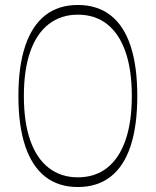

<svg xmlns="http://www.w3.org/2000/svg" viewBox="-20 -736 626 772"><path d="M293 16Q215 16 162 -25.5Q109 -67 81.5 -148.5Q54 -230 54 -350Q54 -470 81.5 -551.5Q109 -633 162 -674.5Q215 -716 293 -716Q371 -716 424.5 -674.5Q478 -633 505 -551.5Q532 -470 532 -350Q532 -230 505 -148.5Q478 -67 424.5 -25.5Q371 16 293 16ZM293 -23Q362 -23 410.5 -61Q459 -99 484.5 -172Q510 -245 510 -350Q510 -455 484.5 -528Q459 -601 410.5 -639Q362 -677 293 -677Q225 -677 176 -639Q127 -601 101.5 -528Q76 -455 76 -350Q76 -245 101.5 -172Q127 -99 176 -61Q225 -23 293 -23Z"/></svg>

Font: Ojuju ExtraLight
Style: Regular
Weight: 200
Designer: Chisaokwu Joboson, Mirko Velimirovic
Foundry: Udi Foundry
Version: Version 1.000